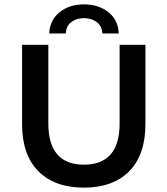

<svg xmlns="http://www.w3.org/2000/svg" viewBox="-20 -849 765 878"><path d="M81 -281V-644H201V-285Q201 -96 364 -96Q527 -96 527 -285V-644H645V-281Q645 -141 571 -66Q497 9 363.5 9Q230 9 155.5 -66Q81 -141 81 -281ZM523 -696H448Q447 -729 423 -747.5Q399 -766 364 -766Q329 -766 305.5 -747.5Q282 -729 281 -696H205Q208 -757 252.5 -793Q297 -829 364 -829Q431 -829 476 -793Q521 -757 523 -696Z"/></svg>

Font: Montserrat Ace
Style: Bold
Weight: 600
Designer: Julieta Ulanovsky
Foundry: Julieta Ulanovsky
Version: Version 1